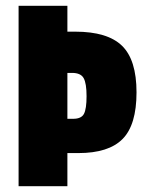

<svg xmlns="http://www.w3.org/2000/svg" viewBox="-20 -641 502 661"><path d="M250 -114H212V0H44V-621H212V-532H239Q350 -532 400 -483.5Q450 -435 450 -323Q450 -211 402 -162.5Q354 -114 250 -114ZM228 -390H212V-232H232Q260 -232 269 -249Q278 -266 278 -310Q278 -354 268 -372Q258 -390 228 -390Z"/></svg>

Font: Passion One
Style: Regular
Weight: 400
Designer: Alejandro Lo Celso
Foundry: Fontstage
Version: Version 1.002